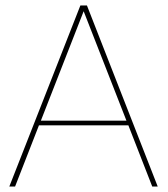

<svg xmlns="http://www.w3.org/2000/svg" viewBox="-20 -680 611 700"><path d="M535 0 448 -223H122L35 0H14L273 -660H297L555 0ZM129 -240H441L285 -639Z"/></svg>

Font: Lil Grotesk Thin
Style: Regular
Weight: 100
Designer: Bastien Sozeau
Foundry: NBR — Bastien Sozeau
Version: Version 3.003; ttfautohint (v1.8.4.7-5d5b);gftools[0.9.33]